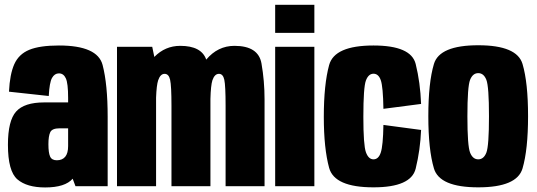

<svg xmlns="http://www.w3.org/2000/svg" viewBox="-20 -798 2300 823"><path d="M303.5 0 291.5 -32Q259 5.5 173.5 5.5Q95 5.5 54.5 -29.2Q14 -64 14 -177.5Q14 -280.5 49 -319.8Q84 -359 169.5 -359H272V-378.5Q272 -441 262.2 -462.2Q252.5 -483.5 232.5 -483.5Q214 -483.5 203 -464Q192 -444.5 189 -386.5L18.5 -405Q22 -479.5 41.2 -522.8Q60.5 -566 105.5 -584.5Q150.5 -603 232.5 -603Q398 -603 419.8 -519.5Q441.5 -436 441.5 -297.5V0ZM272 -172V-248H235.5Q203.5 -248 195.5 -231.5Q187.5 -215 187.5 -179.5Q187.5 -143 194.8 -127Q202 -111 223.5 -111Q247 -111 259.5 -126Q272 -141 272 -172Z M481.5 0V-597.5H632.5L641.5 -554Q688 -601.5 752.5 -601.5Q843.5 -601.5 864 -542.5Q913.5 -601.5 985 -601.5Q1087.5 -601.5 1100.8 -526.2Q1114 -451 1114 -372V0H947V-344.5Q947 -430.5 941.5 -456Q936 -481.5 918.5 -481.5Q900 -481.5 890.5 -454Q883.5 -432 882 -374Q882 -373 882 -372V0H715V-344.5Q715 -430.5 709.2 -456Q703.5 -481.5 685.5 -481.5Q667.5 -481.5 658 -454Q651 -433 649 -379.5V0Z M1159.5 0V-597.5H1327.5V0ZM1159.5 -777.5H1327.5V-657H1159.5Z M1581 5Q1413.5 5 1390.8 -78.5Q1368 -162 1368 -297Q1368 -435.5 1390.8 -519.2Q1413.5 -603 1581 -603Q1742 -603 1761.8 -523.8Q1781.5 -444.5 1785 -352.5L1623.5 -331.5Q1622 -426.5 1612.2 -454.2Q1602.5 -482 1581 -482Q1559.5 -482 1548.5 -453Q1537.5 -424 1537.5 -297Q1537.5 -176 1548.5 -145.5Q1559.5 -115 1581 -115Q1602.5 -115 1612.2 -144.2Q1622 -173.5 1623.5 -262.5L1785 -241Q1781.5 -155.5 1761.8 -75.2Q1742 5 1581 5Z M2030 5Q1864 5 1840 -76Q1816 -157 1816 -300Q1816 -443.5 1840 -523.8Q1864 -604 2030 -604Q2196 -604 2219.8 -523.8Q2243.5 -443.5 2243.5 -300Q2243.5 -157 2219.8 -76Q2196 5 2030 5ZM2030 -115Q2053.5 -115 2064.8 -143.8Q2076 -172.5 2076 -299.5Q2076 -427 2064.8 -455.8Q2053.5 -484.5 2030 -484.5Q2006.5 -484.5 1995 -455.8Q1983.5 -427 1983.5 -299.5Q1983.5 -172.5 1995 -143.8Q2006.5 -115 2030 -115Z"/></svg>

Font: Anybody Condensed ExtraBold
Style: Regular
Weight: 800
Width: 3
Designer: Tyler Finck
Foundry: Etcetera Type Company
Version: Version 1.010; ttfautohint (v1.8.3) -l 8 -r 50 -G 200 -x 14 